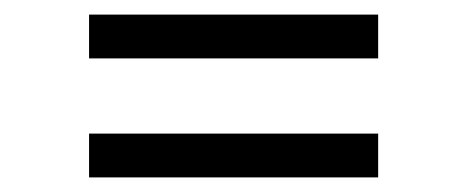

<svg xmlns="http://www.w3.org/2000/svg" viewBox="-20 -488 640 263"><path d="M102 -245V-305H498V-245ZM102 -408V-468H498V-408Z"/></svg>

Font: Red Hat Display
Style: Regular
Weight: 300
Designer: Pentagram, MCKL
Foundry: Pentagram, MCKL
Version: Version 1.023